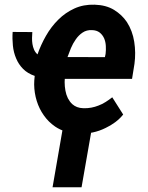

<svg xmlns="http://www.w3.org/2000/svg" viewBox="-20 -558 627 815"><path d="M428.7 -15.1Q449.7 -24.9 468.8 -39.1Q487.8 -53.2 502.9 -71.8L456.5 -145Q442.9 -134.3 428.2 -125Q413.6 -115.7 397.9 -109.9Q383.3 -104 367.4 -101.1Q351.6 -98.1 334 -98.6Q318.8 -99.1 307.4 -103.5Q295.9 -107.9 287.1 -115.7Q281.2 -121.1 276.6 -127.4Q272 -133.8 268.1 -141.1Q260.7 -156.2 257.6 -173.8Q254.4 -191.4 254.4 -209Q254.4 -211.9 254.6 -215.1Q254.9 -218.3 254.9 -221.2V-223.1H540.5L550.8 -287.1Q557.1 -334 549.8 -380.6Q542.5 -427.2 518.6 -464.4Q498 -495.1 464.4 -515.9Q430.7 -536.6 381.8 -538.1Q334.5 -539.6 295.9 -522Q257.3 -504.4 227.5 -474.6Q197.3 -444.8 175.3 -406.2Q153.3 -367.7 139.2 -327.1Q129.4 -335.9 124.5 -347.4Q119.6 -358.9 117.7 -371.1Q115.7 -383.8 116 -396.7Q116.2 -409.7 117.2 -421.9L33.7 -422.4Q31.7 -393.6 34.7 -364.5Q37.6 -335.4 48.3 -310.5Q58.6 -285.2 77.9 -265.6Q97.2 -246.1 127.4 -235.8L127 -232.4Q126 -224.1 125.5 -215.8Q125 -207.5 125 -199.2Q125.5 -163.1 136 -129.4Q146.5 -95.7 166 -68.4Q175.8 -54.2 188 -42.2Q200.2 -30.3 214.4 -20.5Q234.9 -6.8 260 1Q285.2 8.8 314 9.8Q344.7 10.3 373.8 4.2Q402.8 -2 428.7 -15.1ZM370.1 -430.2Q390.1 -429.7 402.6 -420.2Q415 -410.6 421.9 -395.5Q428.2 -380.9 429.2 -363Q430.2 -345.2 428.2 -329.1L425.3 -315.4L266.6 -315.9Q272.5 -333 281 -353.5Q289.6 -374 301.8 -391.1Q314 -408.7 330.8 -419.9Q347.7 -431.2 370.1 -430.2ZM326.2 236.8 373 -30.8H249.5L203.1 236.8Z"/></svg>

Font: Roboto Mono SemiBold
Style: Italic
Weight: 600
Italic angle: -10°
Monospace: yes
Designer: Google
Version: Version 3.000